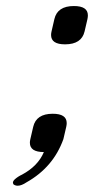

<svg xmlns="http://www.w3.org/2000/svg" viewBox="-20 -482 306 624"><path d="M220.2 -462.4Q265.6 -462.4 265.6 -432.1Q265.6 -426.8 264.2 -419.9L254.9 -379.9Q245.1 -337.9 191.4 -337.9Q146 -337.9 146 -368.2Q146 -373.5 147.5 -379.9L156.7 -419.9Q166.5 -462.4 220.2 -462.4ZM66.4 110.4Q49.8 121.6 37.6 121.6Q29.8 121.6 23.9 117.2Q22.5 114.7 22 111.8Q22 106.4 28.3 100.6Q38.1 91.8 51.8 85.4Q103.5 57.6 122.6 12.2Q77.1 12.2 77.1 -18.1Q77.1 -23.4 78.6 -29.8L87.9 -69.8Q97.7 -112.3 151.4 -112.3Q196.8 -112.3 196.8 -82Q196.8 -76.7 195.3 -69.8L186 -29.8Q153.3 61.5 66.4 110.4Z"/></svg>

Font: Caudex
Style: Italic
Weight: 400
Italic angle: -13°
Version: Version 1.04